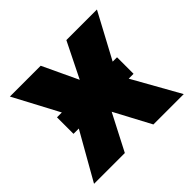

<svg xmlns="http://www.w3.org/2000/svg" viewBox="-134 -705 864 864"><g transform="rotate(-45 298.5 -272.5)"><path d="M140.3 -224.4H106.5V-329.5H137.4L22.7 -545.5H218.8L298.3 -376.4L382.1 -545.5H576.7L460.9 -329.5H488.6V-224.4H457.7L583.8 0H390.6L298.3 -173.3L208.8 0H12.8Z"/></g></svg>

Font: Inter P Black
Style: Regular
Weight: 900
Designer: Rasmus Andersson
Foundry: rsms
Version: Version 3.018;git-588b23468